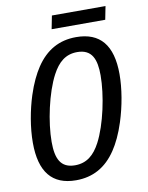

<svg xmlns="http://www.w3.org/2000/svg" viewBox="-96 -948 794 1030"><g transform="rotate(-10 301.0 -432.5)"><path d="M245.1 -806.6H537.1L551.3 -878.9H259.3ZM234.4 14.2C325.2 14.2 397.5 -24.4 452.6 -106.9C476.6 -142.6 500 -190.9 519.5 -252C545.9 -334 562 -427.7 562 -506.3C562 -664.6 496.6 -742.2 366.7 -742.2C273.9 -742.2 202.6 -702.1 148.4 -621.1C125 -585.9 101.6 -538.6 81.5 -476.1C57.1 -399.9 40 -306.6 40 -224.1C40 -64.9 104 14.2 234.4 14.2ZM242.7 -65.9C163.6 -65.9 140.1 -120.6 140.1 -210.9C140.1 -318.4 173.3 -474.1 222.2 -565.9C254.4 -626.5 294.9 -662.1 358.4 -662.1C439.9 -662.1 460.9 -603.5 460.9 -517.6C460.9 -410.2 428.2 -254.4 379.9 -162.6C347.7 -101.6 306.6 -65.9 242.7 -65.9Z"/></g></svg>

Font: Hack
Style: Oblique
Weight: 400
Italic angle: -12°
Monospace: yes
Designer: Christopher Simpkins
Foundry: Christopher Simpkins
Version: Version 2.010